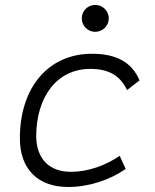

<svg xmlns="http://www.w3.org/2000/svg" viewBox="-20 -744 626 774"><path d="M266.1 -51.3C178.2 -51.3 127 -104 126 -194.3C126.5 -358.4 212.9 -466.3 343.8 -466.3C415 -466.3 463.4 -441.9 492.2 -380.9L542.5 -419.9C512.2 -492.2 449.7 -527.3 351.1 -527.3C175.3 -527.3 60.1 -392.1 60.1 -186.5C60.1 -63 131.8 9.8 254.9 9.8C339.4 9.8 423.3 -19 486.8 -63L462.4 -115.7C405.8 -76.7 334 -51.3 266.1 -51.3ZM363.8 -615.7C394 -615.7 418.5 -640.1 418.5 -669.9C418.5 -700.2 394 -724.1 363.8 -724.1C334 -724.1 309.6 -700.2 309.6 -669.9C309.6 -640.1 334 -615.7 363.8 -615.7Z"/></svg>

Font: Cascadia Code NF Light
Style: Italic
Weight: 300
Italic angle: -10°
Monospace: yes
Designer: Aaron Bell
Foundry: Saja Typeworks
Version: Version 2404.023